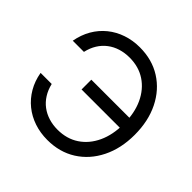

<svg xmlns="http://www.w3.org/2000/svg" viewBox="-187 -913 1099 1099"><g transform="rotate(45 362.0 -364.0)"><path d="M343.3 11.2Q286.6 11.2 236.6 -5.6Q186.5 -22.5 147 -54.4Q107.4 -86.4 81.1 -131.6Q54.7 -176.8 44.9 -233.4H134.8Q144 -194.3 163.1 -164.1Q182.1 -133.8 209.5 -113.3Q236.8 -92.8 270.8 -82.3Q304.7 -71.8 343.3 -71.8Q417.5 -71.8 472.4 -108.2Q527.3 -144.5 557.9 -210Q588.4 -275.4 588.4 -363.3Q588.4 -451.7 557.9 -517.3Q527.3 -583 472.4 -619.4Q417.5 -655.8 343.3 -655.8Q304.7 -655.8 270.5 -645.3Q236.3 -634.8 209 -614Q181.6 -593.3 162.8 -563Q144 -532.7 135.3 -493.7H44.9Q55.2 -550.3 81.3 -595.5Q107.4 -640.6 147.2 -672.9Q187 -705.1 236.8 -721.9Q286.6 -738.8 343.3 -738.8Q442.9 -738.8 517.8 -691.4Q592.8 -644 634.8 -559.3Q676.8 -474.6 676.8 -363.3Q676.8 -252.9 634.5 -168.2Q592.3 -83.5 517.3 -36.1Q442.4 11.2 343.3 11.2ZM277.8 -332V-411.1H612.3V-332Z"/></g></svg>

Font: Inter 28pt
Style: Regular
Weight: 400
Designer: Rasmus Andersson
Foundry: rsms
Version: Version 4.001;git-66647c0bb